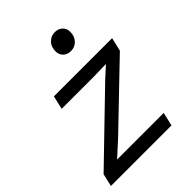

<svg xmlns="http://www.w3.org/2000/svg" viewBox="-206 -821 926 926"><g transform="rotate(-45 256.5 -358.0)"><path d="M325 -596Q301 -596 286 -610.5Q271 -625 271 -648Q271 -678 289 -697Q307 -716 334 -716Q358 -716 373 -701.5Q388 -687 388 -664Q388 -634 370 -615Q352 -596 325 -596ZM1 0 16 -65 345 -383 400 -433 312 -431H96L112 -500H509L493 -431L190 -140L112 -69H430L414 0Z"/></g></svg>

Font: Elaine Sans
Style: Italic
Weight: 400
Italic angle: -13°
Designer: Wei Huang
Foundry: Wei Huang
Version: Version 2.001;December 24, 2019;FontCreator 12.0.0.2547 64-b